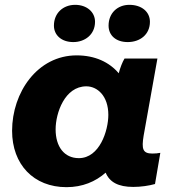

<svg xmlns="http://www.w3.org/2000/svg" viewBox="-20 -762 737 794"><path d="M531 11C563 11 596 6 621 -1L643 -130C633 -128 622 -127 610 -127C570 -127 565 -146 574 -201L631 -520H495C486 -505 477 -482 471 -459C432 -505 373 -533 297 -533C135 -533 30 -380 30 -221C30 -82 119 12 255 12C321 12 375 -11 417 -48C433 -9 469 11 531 11ZM337 -405C382 -405 428 -366 428 -287C428 -222 392 -108 306 -108C246 -108 210 -155 210 -227C210 -295 248 -405 337 -405ZM283 -588C331 -588 373 -619 373 -672C373 -713 338 -742 291 -742C241 -742 203 -708 203 -656C203 -617 234 -588 283 -588ZM508 -588C559 -588 600 -619 600 -672C600 -713 566 -742 515 -742C466 -742 429 -708 429 -656C429 -616 459 -588 508 -588Z"/></svg>

Font: Fixel Display ExtraBold
Style: Italic
Weight: 800
Italic angle: -10°
Designer: AlfaBravo + MacPaw
Foundry: Kyrylo Tkachov, Marchela Mozhyna, Serhii Makarenko, Maria Weinstein, Zakhar Kryvoshyya
Version: Version 1.210;Glyphs 3.2 (3217)